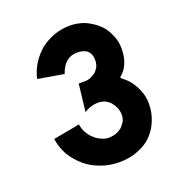

<svg xmlns="http://www.w3.org/2000/svg" viewBox="-103 -616 648 701"><g transform="rotate(-20 221.0 -265.5)"><path d="M404.8 -98.1C413.6 -118.2 418 -140.6 418 -166C418 -176.3 416.5 -188 413.1 -201.2C409.7 -213.4 405.3 -224.1 399.9 -233.9C394 -244.6 387.2 -254.9 378.9 -264.2C373.5 -270 365.2 -277.8 353 -287.1V-291C367.2 -302.2 377 -315.9 382.8 -331.1C389.6 -346.2 393.1 -365.2 393.1 -387.2C393.1 -407.2 389.2 -425.8 380.9 -442.9C373 -461.9 362.3 -477.1 349.1 -488.8C335.9 -501 319.8 -511.2 300.8 -520C281.7 -527.3 262.2 -530.8 242.2 -530.8C222.2 -530.8 201.7 -527.3 181.2 -520C161.6 -512.7 144 -502.9 128.9 -491.2C113.8 -478.5 100.1 -463.4 88.9 -445.8C78.6 -429.7 70.3 -410.6 64.9 -388.2L166 -371.1C178.7 -409.7 201.7 -429.2 234.9 -429.2C270.5 -429.2 288.1 -412.6 288.1 -379.9C288.1 -372.1 286.6 -364.3 283.2 -356C278.3 -347.2 273.4 -340.8 269 -336.9C262.7 -332.5 256.3 -328.6 249 -325.2C241.7 -322.3 233.4 -320.8 225.1 -320.8H202.1L189.9 -213.9C200.2 -220.7 209.5 -225.1 217.8 -227.1C225.1 -229.5 234.4 -231 245.1 -231C252.4 -231 260.7 -229.5 270 -226.1C278.3 -222.2 285.2 -217.3 291 -210.9C296.9 -203.6 301.8 -196.3 305.2 -188C309.1 -178.7 311 -169.4 311 -160.2C311 -151.4 309.1 -143.1 305.2 -134.8C300.3 -127.4 295.4 -121.1 290 -115.2C280.8 -108.4 272.9 -104 267.1 -102.1C256.8 -98.6 247.1 -97.2 237.8 -97.2C228 -97.2 218.8 -99.6 210 -104C199.2 -108.4 190.4 -114.3 184.1 -121.1C175.8 -127.4 168.9 -136.2 163.1 -147C157.7 -155.8 153.8 -167 151.9 -180.2L48.8 -161.1C51.8 -139.2 59.1 -117.2 70.8 -96.2C83.5 -76.2 98.1 -59.1 115.2 -44.9C131.8 -30.8 151.4 -20 173.8 -12.2C195.8 -3.9 219.7 0 245.1 0C270.5 0 293.9 -3.9 314.9 -12.2C337.9 -20.5 356 -31.7 370.1 -45.9C386.2 -62 397.5 -79.1 404.8 -98.1Z"/></g></svg>

Font: Ya Modern Pro
Style: Bold
Weight: 700
Designer: Yahyaalaswadi
Foundry: Yahyaalaswadi
Version: Version 1.000;September 23, 2024;FontCreator 15.0.0.2974 64-